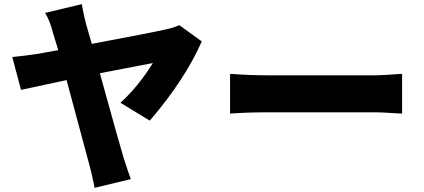

<svg xmlns="http://www.w3.org/2000/svg" viewBox="-20 -835 2040 923"><path d="M559 -341Q644 -418 715 -532L460 -483Q551 -154 574 -77Q596 -8 609 26L435 68Q420 -5 410 -41Q408 -46 300 -450Q129 -414 81 -403L39 -561Q100 -567 155 -575L260 -594L246 -640Q237 -671 234 -679Q222 -730 197 -773L373 -815Q385 -750 394 -719Q404 -686 421 -624Q709 -678 774 -693Q807 -699 842 -714L950 -636Q869 -452 700 -255Z M1086 -480Q1179 -473 1259 -473H1790Q1812 -473 1913 -480V-289L1857 -292Q1814 -295 1790 -295H1259Q1168 -295 1086 -289Z"/></svg>

Font: Source Han Sans CN Heavy
Style: Bold
Weight: 900
Designer: Ryoko NISHIZUKA (kana & ideographs); Paul D. Hunt (Latin, Greek & Cyrillic); Wenlong ZHANG (bopomofo); Sandoll Communica
Foundry: Adobe Systems Incorporated
Version: Version 1.000;PS 1;hotconv 1.0.78;makeotf.lib2.5.61930